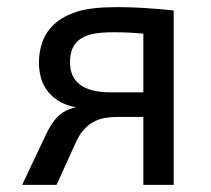

<svg xmlns="http://www.w3.org/2000/svg" viewBox="-20 -517 590 537"><path d="M108.9 -141.6 42 0H138.2L191.9 -118.2C198.1 -132.2 205.2 -143.7 213.1 -152.8C221.1 -161.9 230 -169.4 239.7 -175C249.5 -180.7 260.3 -184.7 272.2 -186.8C284.1 -188.9 295.7 -189.9 307.1 -189.9H380.9V0H465.8V-487.8C440.4 -490.4 414.6 -492.6 388.2 -494.4C361.8 -496.2 335.1 -497.1 308.1 -497.1C259.9 -497.1 222.9 -493 197 -484.9C171.1 -476.7 150.2 -465.7 134.3 -451.7C118.3 -437.7 106.8 -421.2 99.6 -402.3C92.4 -383.5 88.9 -363.3 88.9 -341.8C88.9 -329.1 90.4 -316.2 93.5 -303.2C96.6 -290.2 102.1 -277.9 110.1 -266.4C118.1 -254.8 128.7 -244.6 142.1 -235.8C155.4 -227.1 172.4 -220.7 192.9 -216.8C173.3 -212.9 157.1 -205.1 144.3 -193.4C131.4 -181.6 119.6 -164.4 108.9 -141.6ZM175.8 -342.8C175.8 -357.1 177.8 -369.3 181.9 -379.4C186 -389.5 192.2 -398 200.7 -405C209.1 -412 220.7 -417.4 235.4 -421.1C250 -424.9 271.3 -426.8 299.3 -426.8C313.6 -426.8 327.3 -426.4 340.3 -425.8C353.4 -425.1 366.9 -424.2 380.9 -422.9V-258.8H289.1C251.6 -258.8 223.4 -265.8 204.3 -279.8C185.3 -293.8 175.8 -314.8 175.8 -342.8Z"/></svg>

Font: CodeNewRoman Nerd Font Mono
Style: Regular
Weight: 400
Monospace: yes
Designer: Sam Radian
Foundry: Code New Roman
Version: Version 2.00 November 29, 2014;Nerd Fonts 3.2.1